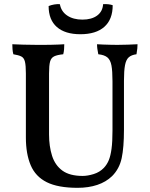

<svg xmlns="http://www.w3.org/2000/svg" viewBox="-20 -891 718 920"><path d="M574 -270Q574 -184 563 -133Q552 -82 517 -47Q488 -19 446 -5Q404 9 352 9Q258 9 204 -18Q150 -45 127 -99.5Q104 -154 104 -232V-539Q104 -577 99.5 -595.5Q95 -614 82 -620.5Q69 -627 44 -631Q41 -642 40 -654.5Q39 -667 39 -679Q59 -678 92 -677Q125 -676 158 -676Q173 -676 191.5 -676Q210 -676 227.5 -676.5Q245 -677 261 -677.5Q277 -678 288 -679Q288 -667 287 -654.5Q286 -642 283 -631Q254 -628 239.5 -621Q225 -614 220 -596Q215 -578 215 -539V-247Q215 -190 229.5 -144.5Q244 -99 279 -73.5Q314 -48 376 -48Q400 -48 429 -57Q458 -66 478 -87Q493 -103 501.5 -124Q510 -145 514.5 -178.5Q519 -212 519 -265V-502Q519 -551 514 -577.5Q509 -604 494.5 -616Q480 -628 451 -631Q448 -646 446.5 -657Q445 -668 445 -679Q458 -678 474.5 -677.5Q491 -677 509 -676.5Q527 -676 542 -676Q566 -676 593 -677Q620 -678 639 -679Q639 -670 638 -659Q637 -648 634 -631Q610 -628 597 -616.5Q584 -605 579 -578.5Q574 -552 574 -504ZM520 -866Q520 -798 480 -762.5Q440 -727 365 -727Q292 -727 252.5 -761.5Q213 -796 213 -862Q225 -867 239.5 -869.5Q254 -872 267 -871Q273 -836 302 -816.5Q331 -797 375 -797Q419 -797 445.5 -816.5Q472 -836 474 -871Q487 -872 499.5 -870.5Q512 -869 520 -866Z"/></svg>

Font: Vollkorn Medium
Style: Regular
Weight: 500
Designer: Friedrich Althausen
Foundry: Friedrich Althausen
Version: Version 5.000